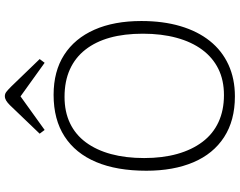

<svg xmlns="http://www.w3.org/2000/svg" viewBox="-116 -834 965 772"><g transform="rotate(-90 366.0 -448.5)"><path d="M364 14Q267 14 200 -29.5Q133 -73 99 -153Q65 -233 65 -342Q65 -461 100 -544Q135 -627 203 -671Q271 -715 370 -715Q465 -715 531 -672.5Q597 -630 632 -551Q667 -472 667 -362Q667 -275 646.5 -205.5Q626 -136 587 -87Q548 -38 491.5 -12Q435 14 364 14ZM369 -30Q429 -30 474.5 -52.5Q520 -75 551.5 -117.5Q583 -160 599.5 -220.5Q616 -281 616 -356Q616 -431 600 -488.5Q584 -546 552 -587Q520 -628 472.5 -649.5Q425 -671 362 -671Q302 -671 256 -649Q210 -627 179 -585Q148 -543 132 -484Q116 -425 116 -351Q116 -277 132.5 -218Q149 -159 181 -116.5Q213 -74 260.5 -52Q308 -30 369 -30ZM229 -751 214 -771 329 -891Q339 -901 347.5 -906Q356 -911 365 -911Q374 -911 381.5 -905.5Q389 -900 404 -885L514 -771L499 -751L364 -848Z"/></g></svg>

Font: Literata ExtraLight
Style: Regular
Weight: 250
Designer: Latin by Veronika Burian and Jose Scaglione. Greek by Irene Vlachou. Cyrillic by Vera Evstafieva.
Foundry: TypeTogether
Version: Version 3.103;gftools[0.9.29]